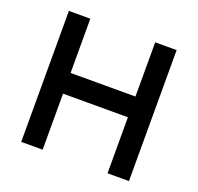

<svg xmlns="http://www.w3.org/2000/svg" viewBox="-124 -844 1008 978"><g transform="rotate(20 380.0 -355.0)"><path d="M87.9 -710Q117.2 -710 204.1 -710Q204.1 -636.7 204.1 -416Q292 -416 555.7 -416Q555.7 -489.3 555.7 -710Q585 -710 671.9 -710Q671.9 -532.2 671.9 0Q642.6 0 555.7 0Q555.7 -76.2 555.7 -303.7Q467.8 -303.7 204.1 -303.7Q204.1 -227.5 204.1 0Q174.8 0 87.9 0Q87.9 -177.7 87.9 -710Z"/></g></svg>

Font: SSportsD
Style: Medium
Weight: 400
Designer: Swiss Typefaces
Version: Version 1.000